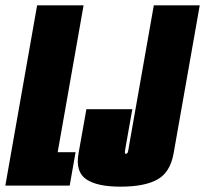

<svg xmlns="http://www.w3.org/2000/svg" viewBox="-65 -695 768 719"><path d="M-45 0 74 -675H248L151 -125H218L196 0ZM386 4Q298 4 257.5 -24Q217 -52 229 -120L258.5 -286H430.5L408.5 -162Q405 -141 403 -130Q401.5 -122 404.5 -119.5Q405.5 -119 407 -119Q413 -119 415 -130Q417 -141 420.5 -162L511 -675H683L585 -120Q572.5 -50 524.8 -23Q477 4 386 4Z"/></svg>

Font: Anybody UltraCondensed Black
Style: Italic
Weight: 900
Width: 1
Italic angle: -10°
Designer: Tyler Finck
Foundry: Etcetera Type Company
Version: Version 1.010; ttfautohint (v1.8.3) -l 8 -r 50 -G 200 -x 14 